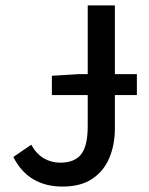

<svg xmlns="http://www.w3.org/2000/svg" viewBox="-20 -675 547 707"><path d="M171 -325V-396L269 -402H484V-325ZM210 12Q148 12 102.5 -15Q57 -42 29 -97L95 -142Q114 -108 141.5 -92Q169 -76 202 -76Q254 -76 278.5 -106.5Q303 -137 303 -211V-655H403V-202Q403 -143 383 -94.5Q363 -46 320.5 -17Q278 12 210 12Z"/></svg>

Font: Source Sans 3 ExtraLight Medium
Style: Regular
Weight: 500
Version: Version 3.052;hotconv 1.1.0;makeotfexe 2.6.0